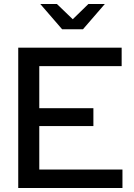

<svg xmlns="http://www.w3.org/2000/svg" viewBox="-20 -938 668 958"><path d="M71 0V-700H587V-608H176V-398H446V-309H176V-92H591V0ZM264 -918 343 -842 421 -918H503L394 -792H290L181 -918Z"/></svg>

Font: Red Hat Display Medium
Style: Regular
Weight: 500
Designer: Pentagram, MCKL
Foundry: Pentagram, MCKL
Version: Version 1.023